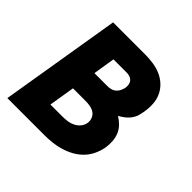

<svg xmlns="http://www.w3.org/2000/svg" viewBox="-139 -649 778 778"><g transform="rotate(45 250.0 -260.0)"><path d="M2 0 88 -520H272Q296 -520 319 -516.5Q342 -513 362.5 -504Q383 -495 399 -480Q415 -465 424.5 -445Q434 -425 435.5 -401.5Q437 -378 433 -354Q431 -341 427 -327.5Q423 -314 414.5 -302.5Q406 -291 394.5 -282Q383 -273 370 -266Q385 -257 398 -244Q411 -231 418 -214.5Q425 -198 426.5 -179Q428 -160 425 -141Q421 -118 411 -96.5Q401 -75 384.5 -58Q368 -41 347 -29.5Q326 -18 304 -11.5Q282 -5 259.5 -2.5Q237 0 215 0ZM180 -321H255Q264 -321 274 -323.5Q284 -326 292 -333Q300 -340 304.5 -349.5Q309 -359 311 -369Q312 -378 310.5 -387Q309 -396 303.5 -402.5Q298 -409 289.5 -412Q281 -415 272 -415H195ZM144 -105H214Q228 -105 242 -107Q256 -109 269 -115.5Q282 -122 291.5 -133.5Q301 -145 303 -159Q305 -173 300 -185Q295 -197 285 -204Q275 -211 261.5 -213.5Q248 -216 234 -216H162Z"/></g></svg>

Font: Iosevka Extrabold Oblique
Style: Regular
Weight: 800
Italic angle: -9°
Monospace: yes
Designer: Belleve Invis
Foundry: Belleve Invis
Version: Version 32.5.0; ttfautohint (v1.8.4)